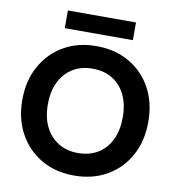

<svg xmlns="http://www.w3.org/2000/svg" viewBox="-95 -962 968 1058"><g transform="rotate(10 389.5 -433.0)"><path d="M389 12Q285 12 206 -34Q127 -80 82 -161.5Q37 -243 37 -350Q37 -457 82 -538.5Q127 -620 206 -666Q285 -712 389 -712Q494 -712 573.5 -666Q653 -620 697.5 -538.5Q742 -457 742 -350Q742 -243 697.5 -161.5Q653 -80 573.5 -34Q494 12 389 12ZM389 -114Q454 -114 501 -143Q548 -172 573.5 -224.5Q599 -277 599 -350Q599 -423 573.5 -475.5Q548 -528 501 -557Q454 -586 389 -586Q326 -586 279 -557Q232 -528 206 -475.5Q180 -423 180 -350Q180 -277 206 -224.5Q232 -172 279 -143Q326 -114 389 -114ZM199 -779V-878H580V-779Z"/></g></svg>

Font: DM Sans 36pt ExtraBold
Style: Regular
Weight: 800
Designer: Colophon Foundry, Jonny Pinhorn
Foundry: Colophon Foundry
Version: Version 4.004;gftools[0.9.30]